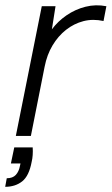

<svg xmlns="http://www.w3.org/2000/svg" viewBox="-27 -524 430 740"><path d="M99 44Q100 59 99 73.5Q98 88 95 100Q85 154 58.5 175Q32 196 -7 196L-1 163Q22 163 34 150Q46 137 50 115L52 106H15L28 44ZM134 -500H187L173 -411Q196 -442 229.5 -465Q263 -488 302.5 -498Q342 -508 383 -500L372 -443Q331 -452 294.5 -442.5Q258 -433 227.5 -409Q197 -385 175.5 -349Q154 -313 145 -267L92 0H34Z"/></svg>

Font: Albert Sans Light
Style: Italic
Weight: 300
Italic angle: -11.25°
Designer: Andreas Rasmussen
Foundry: a.Foundry
Version: Version 1.025